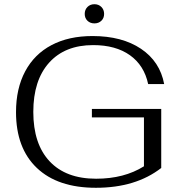

<svg xmlns="http://www.w3.org/2000/svg" viewBox="-20 -881 854 911"><path d="M56 -349Q56 -461 99.5 -542.5Q143 -624 224.5 -667Q306 -710 419 -710Q559 -710 649 -649.5Q739 -589 759 -482H683Q664 -571 596.5 -619Q529 -667 422 -667Q288 -667 213 -583.5Q138 -500 138 -350Q138 -198 215.5 -115.5Q293 -33 436 -33Q569 -33 663 -92V-324H416V-364H745V-84Q624 10 435 10Q254 10 155 -84Q56 -178 56 -349ZM382 -815Q382 -835 395 -848Q408 -861 428 -861Q448 -861 461 -848Q474 -835 474 -815Q474 -795 461 -782.5Q448 -770 428 -770Q408 -770 395 -782.5Q382 -795 382 -815Z"/></svg>

Font: Fahkwang Light
Style: Regular
Weight: 300
Version: Version 1.000; ttfautohint (v1.6)